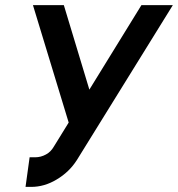

<svg xmlns="http://www.w3.org/2000/svg" viewBox="-20 -717 697 752"><path d="M109 -697 249 -237 191 -143Q179 -122 160 -112Q140 -101 118 -101H96L80 15H102Q154 15 202 -14Q251 -43 281 -90L657 -697H534L330 -366L230 -697Z"/></svg>

Font: Unageo
Style: SemiBold-Italic
Weight: 600
Designer: Richard Sepsi
Foundry: Richard Sepsi
Version: Version 2.000